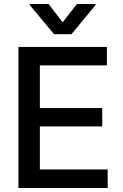

<svg xmlns="http://www.w3.org/2000/svg" viewBox="-20 -942 615 962"><path d="M72.3 -707H515.6V-614.3H179.7V-400.4H492.2V-308.6H179.7V-92.8H519.5V0H72.3ZM293.9 -830.1 365.2 -921.9H459V-917L337.9 -770.5H251L128.9 -917V-921.9H223.6Z"/></svg>

Font: Pretendard GOV Medium
Style: Regular
Weight: 500
Designer: Base glyphs from Inter by Rasmus Andersson; Hangeul glyphs from Noto Sans CJK(Source Han Sans) by Jang Soo-young and Kan
Foundry: Kil Hyung-jin
Version: Version 1.309